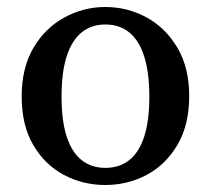

<svg xmlns="http://www.w3.org/2000/svg" viewBox="-20 -516 603 549"><path d="M281 13Q217 13 162.5 -16Q108 -45 75 -101.5Q42 -158 42 -240Q42 -322 75.5 -379Q109 -436 164 -466Q219 -496 281 -496Q344 -496 398.5 -466.5Q453 -437 487 -380Q521 -323 521 -241Q521 -159 487.5 -102Q454 -45 399.5 -16Q345 13 281 13ZM281 -36Q322 -36 350 -58.5Q378 -81 392.5 -126Q407 -171 407 -239Q407 -308 392.5 -354Q378 -400 350 -423Q322 -446 281 -446Q241 -446 213 -423Q185 -400 170.5 -354.5Q156 -309 156 -240Q156 -171 170.5 -126Q185 -81 213 -58.5Q241 -36 281 -36Z"/></svg>

Font: Source Serif 4 18pt Medium
Style: Regular
Weight: 500
Designer: Frank Grießhammer
Foundry: Adobe Systems Incorporated
Version: Version 4.004;hotconv 1.0.116;makeotfexe 2.5.65601